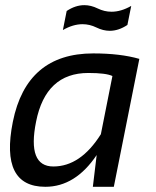

<svg xmlns="http://www.w3.org/2000/svg" viewBox="-20 -718 600 738"><path d="M412.1 -425.8Q387.7 -437.5 319.3 -437.5Q155.8 -437.5 118.7 -250.5Q84 -78.1 185.1 -78.1Q289.6 -78.1 367.7 -202.1ZM417.5 0H336.9L351.6 -122.1Q269.5 0 154.3 0Q-20.5 0 29.3 -249.5Q82 -512.7 338.4 -512.7Q442.4 -512.7 515.6 -491.7ZM236.3 -675.8Q270 -698.2 304.2 -698.2Q329.6 -698.2 355.5 -685.5Q381.3 -672.9 408.7 -672.9Q445.3 -672.9 484.4 -695.3L469.7 -622.1Q436 -599.6 401.9 -599.6Q376.5 -599.6 350.6 -612.3Q324.7 -625 297.4 -625Q260.7 -625 221.7 -602.5Z"/></svg>

Font: Sansation
Style: Italic
Weight: 400
Designer: Bernd Montag
Version: Version 1.301